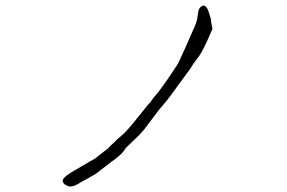

<svg xmlns="http://www.w3.org/2000/svg" viewBox="-20 -676 1040 695"><path d="M289 -25Q279 -21 264 -11Q250 -3 246 -3Q236 0 231 -1Q223 -3 215 -8Q207 -15 207 -21.5Q207 -28 215 -35Q219 -40 238 -52Q245 -56 255 -62Q321 -101 324 -102Q342 -117 361 -131Q373 -140 374 -142Q374 -143 399 -166Q406 -174 408 -175Q412 -178 421 -186Q439 -200 494 -270Q521 -304 523 -305Q525 -306 525 -306Q525 -306 526 -308Q532 -319 550 -339Q555 -344 588 -391L624 -445Q625 -446 649 -499Q676 -560 678 -565Q691 -592 694 -609Q696 -622 698 -635Q700 -642 701 -644Q705 -650 709 -653Q716 -657 719 -656Q728 -651 733 -640Q744 -607 744 -604Q743 -601 749 -571Q725 -515 711 -490Q704 -476 691 -460Q679 -445 670 -429Q668 -426 629 -373Q590 -319 583 -311Q577 -304 556 -279Q507 -214 500 -205Q485 -187 464 -168Q436 -142 433 -137Q430 -133 427 -128Q424 -124 419 -119Q402 -103 376 -85Q372 -82 331 -50Q325 -45 315 -40Z"/></svg>

Font: ToneOZ-Tsuipita-TC
Style: Tsuipita-TC
Weight: 400
Designer: :Jeffrey Xuan (Chih-Lin Hsuan)  :
Foundry: jeffreyx@gmail.com, cjkFonts.io
Version: Version 0.24071